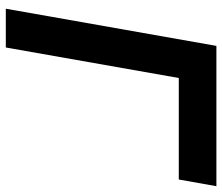

<svg xmlns="http://www.w3.org/2000/svg" viewBox="-72 -693 765 661"><g transform="rotate(90 310.5 -362.5)"><path d="M138 -725H621L598 -595.5H248.5L143.5 0H10Z"/></g></svg>

Font: JuliaMono ExtraBoldItalic
Style: Regular
Weight: 800
Italic angle: -9°
Monospace: yes
Designer: cormullion
Foundry: corm
Version: Version 0.049; ttfautohint (v1.8.4)